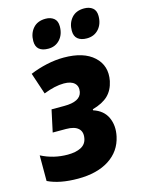

<svg xmlns="http://www.w3.org/2000/svg" viewBox="-116 -827 675 905"><g transform="rotate(-15 221.0 -374.0)"><path d="M151 10Q61 10 4 -18V-143Q64 -112 133 -112Q173 -112 198 -125Q223 -138 228 -166Q234 -197 215.5 -214Q197 -231 156 -231H91L114 -338H176Q255 -338 264 -383Q269 -410 252.5 -425.5Q236 -441 201 -441Q158 -441 102 -419L67 -524Q105 -540 148 -549.5Q191 -559 232 -559Q329 -559 378.5 -513.5Q428 -468 414 -396Q405 -353 378.5 -327.5Q352 -302 302 -288V-283Q351 -267 369.5 -226.5Q388 -186 377 -135Q362 -66 303 -28Q244 10 151 10ZM362 -618Q334 -618 318 -631Q302 -644 302 -671Q302 -708 323.5 -733Q345 -758 385 -758Q410 -758 426 -745.5Q442 -733 442 -706Q442 -667 420 -642.5Q398 -618 362 -618ZM174 -618Q145 -618 129.5 -631Q114 -644 114 -671Q114 -708 135.5 -733Q157 -758 197 -758Q221 -758 237 -745.5Q253 -733 253 -706Q253 -667 231 -642.5Q209 -618 174 -618Z"/></g></svg>

Font: Noto Sans Condensed ExtraBold
Style: Italic
Weight: 800
Width: 3
Italic angle: -12°
Designer: Monotype Design Team
Foundry: Monotype Imaging Inc.
Version: Version 2.013; ttfautohint (v1.8.4.7-5d5b)